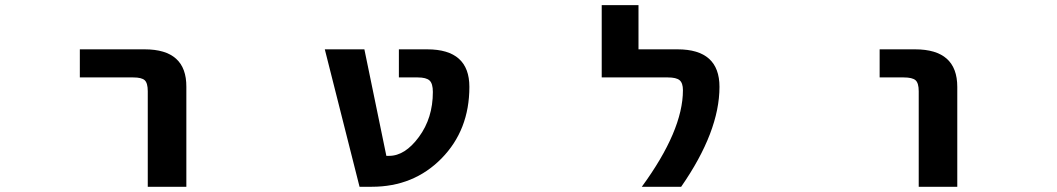

<svg xmlns="http://www.w3.org/2000/svg" viewBox="-20 -712 4040 734"><path d="M285.2 -416V-523.4H533.2Q693.4 -523.4 692.4 -379.9V2H544.9V-363.3Q544.9 -394.5 533.2 -405.3Q521.5 -416 489.3 -416Z M1634.8 -360.4Q1634.8 -392.6 1622.1 -404.3Q1609.4 -416 1577.1 -416H1504.9V-523.4H1613.3Q1774.4 -523.4 1774.4 -379.9Q1774.4 -214.8 1668 -106.4Q1561.5 2 1401.4 2H1354.5L1221.7 -523.4H1373L1457 -116.2H1467.8Q1528.3 -116.2 1581.5 -188.5Q1634.8 -260.7 1634.8 -360.4Z M2433.6 2Q2590.8 -212.9 2590.8 -367.2Q2590.8 -394.5 2578.1 -405.3Q2565.4 -416 2533.2 -416H2280.3V-692.4H2420.9V-523.4H2570.3Q2730.5 -523.4 2730.5 -379.9Q2730.5 -209 2584 2Z M3342.8 -416V-523.4H3478.5Q3639.6 -523.4 3639.6 -379.9V2H3492.2V-363.3Q3492.2 -394.5 3480 -405.3Q3467.8 -416 3434.6 -416Z"/></svg>

Font: Gen Shin Gothic Monospace Bold
Style: Bold
Weight: 700
Designer: [Source Han Sans]
Ryoko NISHIZUKA  (kana & ideographs); Paul D. Hunt (Latin, Greek & Cyrillic); Wenlong ZHANG  (bopomofo
Version: Version 1.002.20150607